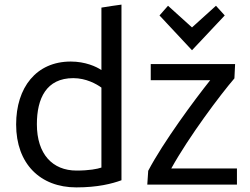

<svg xmlns="http://www.w3.org/2000/svg" viewBox="-20 -799 1086 833"><path d="M709 -774 672 -732 813 -581 955 -732 917 -774 813 -680ZM1000 -521H634V-451H892C824 -366 688 -182 623 -58C622 -38 620 -18 619 2H1008V-68H723C800 -207 936 -388 997 -459C998 -480 999 -500 1000 -521ZM420 -72C402 -66 368 -59 312 -59C208 -59 140 -130 140 -260C140 -372 181 -460 298 -460C353 -460 398 -435 420 -419ZM507 -779C478 -775 449 -771 420 -766V-495C398 -510 350 -532 287 -532C137 -532 50 -419 50 -259C50 -88 155 14 311 14C404 14 466 -2 507 -17Z"/></svg>

Font: Repo
Style: Regular
Weight: 400
Designer: Stefan Peev
Foundry: Context Ltd
Version: Version 0.000